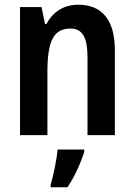

<svg xmlns="http://www.w3.org/2000/svg" viewBox="-20 -573 570 814"><path d="M312 -553C252 -553 204 -524 177 -471H171L156 -543H65V0H181V-268C181 -397 206 -452 279 -452C331 -452 351 -411 351 -331V0H467V-360C467 -490 411 -553 312 -553ZM337 71V61H224C221 101 206 173 195 209V221H266C296 177 322 119 337 71Z"/></svg>

Font: Noto Sans Lao Condensed SemiBold
Style: Regular
Weight: 600
Width: 3
Designer: Monotype Design Team
Foundry: Monotype Imaging Inc.
Version: Version 2.003